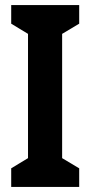

<svg xmlns="http://www.w3.org/2000/svg" viewBox="-20 -734 355 754"><path d="M291 0H24V-73L90 -113V-601L24 -641V-714H291V-641L224 -601V-113L291 -73Z"/></svg>

Font: Noto Sans Gujarati UI ExtraCondensed
Style: Bold
Weight: 700
Width: 2
Designer: Jelle Bosma - Monotype Design Team, Universal Thirst
Foundry: Monotype Imaging Inc.
Version: Version 2.106; ttfautohint (v1.8.4.7-5d5b)